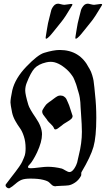

<svg xmlns="http://www.w3.org/2000/svg" viewBox="-20 -1009 567 1029"><path d="M484.4 -983.2Q489.3 -983.2 502.9 -985.6Q516.6 -988 520.5 -988Q527.3 -988 527.3 -984.4L525.4 -979.5Q487.3 -914.8 467.8 -891.6Q462.9 -885.5 452.1 -872.1Q441.4 -858.6 432.6 -847.7Q423.8 -836.7 414.1 -825.1Q404.3 -813.5 397 -807.4Q389.6 -801.3 386.7 -801.3Q383.8 -801.3 383.8 -806.2Q383.8 -811 384.8 -814.7Q387.7 -831.8 390.6 -850.7Q393.6 -869.6 396.5 -884.3Q399.4 -898.9 404.3 -916Q406.2 -922.1 409.2 -935.5Q412.1 -949 414.1 -955.1Q416 -961.2 420.9 -969.1Q425.8 -977.1 432.6 -983.2Q440.4 -989.3 450.2 -989.3Q455.1 -989.3 466.3 -986.2Q477.5 -983.2 484.4 -983.2ZM325.2 -983.2Q330.1 -983.2 343.8 -985.6Q357.4 -988 361.3 -988Q368.2 -988 368.2 -984.4L366.2 -979.5Q328.1 -914.8 308.6 -891.6Q303.7 -885.5 293 -872.1Q282.2 -858.6 273.4 -847.7Q264.6 -836.7 254.9 -825.1Q245.1 -813.5 237.8 -807.4Q230.5 -801.3 227.5 -801.3Q224.6 -801.3 224.6 -806.2Q224.6 -811 225.6 -814.7Q228.5 -831.8 231.4 -850.7Q234.4 -869.6 237.3 -884.3Q240.2 -898.9 245.1 -916Q247.1 -922.1 250 -935.5Q252.9 -949 254.9 -955.1Q256.8 -961.2 261.7 -969.1Q266.6 -977.1 273.4 -983.2Q281.2 -989.3 291 -989.3Q295.9 -989.3 307.1 -986.2Q318.4 -983.2 325.2 -983.2ZM269.5 -321.3Q265.6 -332 252.4 -344.2Q239.3 -356.4 234.4 -363.3Q231.4 -369.1 223.6 -378.4Q215.8 -387.7 210.9 -395.5Q206.1 -403.3 206.1 -410.2Q206.1 -418 210 -422.9Q213.9 -429.7 216.8 -434.1Q219.7 -438.5 222.7 -442.4Q225.6 -446.3 227.5 -448.7Q229.5 -451.2 233.4 -454.1Q237.3 -457 238.3 -458Q239.3 -459 244.6 -462.9Q250 -466.8 252 -467.8Q255.9 -470.7 268.1 -480Q280.3 -489.3 287.6 -493.2Q294.9 -497.1 303.7 -497.1Q315.4 -497.1 323.7 -491.2Q332 -485.4 335.4 -479Q338.9 -472.7 343.8 -460.4Q348.6 -448.2 350.6 -444.3L369.1 -387.7Q369.1 -378.9 362.3 -372.1Q355.5 -365.2 340.3 -356.4Q325.2 -347.7 321.3 -344.7Q317.4 -341.8 307.1 -333.5Q296.9 -325.2 289.6 -320.3Q282.2 -315.4 277.3 -315.4Q271.5 -315.4 269.5 -321.3ZM123 -564.5Q115.2 -544.9 115.2 -523.4Q115.2 -502.9 131.8 -447.3Q137.7 -426.8 171.4 -377.9Q205.1 -329.1 205.1 -289.1Q205.1 -249 178.7 -192.4Q168 -169.9 157.7 -153.3Q147.5 -136.7 142.1 -131.3Q136.7 -126 133.3 -121.6Q129.9 -117.2 129.9 -113.3Q129.9 -107.4 147.5 -107.4Q158.2 -107.4 189.5 -111.3Q220.7 -115.2 235.4 -115.2Q272.5 -115.2 311.5 -105.5Q317.4 -103.5 331.1 -95.2Q344.7 -86.9 352.5 -86.9Q365.2 -86.9 377.9 -105.5Q383.8 -114.3 388.2 -124Q392.6 -133.8 393.6 -138.2Q394.5 -142.6 397.9 -157.7Q401.4 -172.9 402.3 -176.8Q418.9 -242.2 418.9 -302.7Q418.9 -336.9 414.1 -402.3Q413.1 -412.1 412.1 -432.1Q411.1 -452.1 410.6 -460.9Q410.2 -469.7 407.7 -484.9Q405.3 -500 400.4 -515.6Q399.4 -518.6 396 -529.8Q392.6 -541 392.1 -543.9Q391.6 -546.9 388.2 -556.6Q384.8 -566.4 383.3 -569.3Q381.8 -572.3 378.9 -580.6Q376 -588.9 373.5 -592.8Q371.1 -596.7 366.7 -603.5Q362.3 -610.4 358.4 -614.7Q354.5 -619.1 349.6 -625Q344.7 -630.9 338.9 -635.7Q292 -677.7 252 -677.7Q239.3 -677.7 227.5 -674.8Q185.5 -665 165 -642.6Q144.5 -620.1 123 -564.5ZM277.3 -10.7Q266.6 -10.7 258.8 -17.1Q251 -23.4 243.7 -31.2Q236.3 -39.1 210.9 -45.4Q185.5 -51.8 143.6 -51.8Q112.3 -51.8 96.2 -45.4Q80.1 -39.1 62.5 -23.4Q44.9 -7.8 30.3 0H26.4Q21.5 0 15.6 -4.9Q9.8 -9.8 9.8 -15.6Q9.8 -19.5 11.7 -21.5Q20.5 -33.2 39.1 -57.6Q57.6 -82 64 -89.8Q70.3 -97.7 82.5 -115.2Q94.7 -132.8 98.6 -141.6Q102.5 -150.4 108.4 -164.1Q114.3 -177.7 115.7 -189.5Q117.2 -201.2 117.2 -214.8Q117.2 -250 107.9 -278.3Q98.6 -306.6 86.9 -322.3Q75.2 -337.9 62.5 -360.4Q49.8 -382.8 44.9 -405.3Q36.1 -449.2 36.1 -460Q36.1 -479.5 45.9 -525.4Q61.5 -589.8 121.6 -652.3Q181.6 -714.8 215.8 -725.6Q266.6 -741.2 299.8 -741.2Q408.2 -741.2 457 -644.5Q458 -642.6 459 -641.6Q468.8 -625 474.1 -606.4Q479.5 -587.9 481.4 -576.7Q483.4 -565.4 485.8 -540.5Q488.3 -515.6 489.3 -503.9Q496.1 -444.3 496.1 -377.9Q496.1 -275.4 481 -222.2Q465.8 -168.9 417 -86.9Q415 -84 415.5 -77.1Q416 -70.3 414.1 -66.4Q401.4 -43 381.8 -30.3Q362.3 -17.6 346.7 -15.6Q331.1 -13.7 309.6 -13.2Q288.1 -12.7 282.2 -11.7Q281.2 -11.7 279.8 -11.2Q278.3 -10.7 277.3 -10.7Z"/></svg>

Font: Isabella
Style: Medium
Weight: 500
Designer: John Stracke
Version: Version 001.202